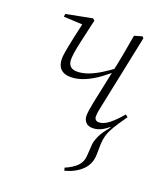

<svg xmlns="http://www.w3.org/2000/svg" viewBox="-132 -556 764 888"><g transform="rotate(20 250.5 -112.0)"><path d="M289 242 285 228Q321 213 341.5 192.5Q362 172 364 141L367 94Q367 81 370.5 68.5Q374 56 380 42.5Q386 29 396 14.5Q406 0 421 -18L417 -23L467 -91H479Q462 -67 449 -47Q436 -27 426 -9Q416 9 411 27.5Q406 46 405 67L404 121Q403 167 372 197.5Q341 228 289 242ZM166 -175Q135 -175 118 -192Q101 -209 101 -241Q101 -252 103 -266Q105 -280 109 -300.5Q113 -321 119.5 -352Q126 -383 137 -430L144 -422L43 -427L45 -441L173 -466L182 -458Q166 -388 157 -348Q148 -308 145 -287Q142 -266 142 -253Q142 -232 153 -220.5Q164 -209 186 -209Q213 -209 241 -219.5Q269 -230 299 -248.5Q329 -267 362 -292L371 -279H364Q335 -252 302 -228Q269 -204 234.5 -189.5Q200 -175 166 -175ZM343 12Q322 12 310 -0.5Q298 -13 298 -33Q298 -45 300.5 -61Q303 -77 307 -98L341 -260Q352 -309 360.5 -355.5Q369 -402 378 -455L416 -466L423 -459L349 -103Q346 -88 343 -73Q340 -58 340 -45Q340 -34 346 -28.5Q352 -23 362 -23Q385 -23 412 -44.5Q439 -66 467 -100L479 -91Q460 -64 438.5 -40Q417 -16 393 -2Q369 12 343 12Z"/></g></svg>

Font: Source Serif 4 48pt Light
Style: Italic
Weight: 300
Italic angle: -12°
Designer: Frank Grießhammer
Foundry: Adobe Systems Incorporated
Version: Version 4.004;hotconv 1.0.116;makeotfexe 2.5.65601